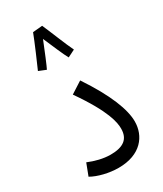

<svg xmlns="http://www.w3.org/2000/svg" viewBox="-201 -877 815 958"><g transform="rotate(-30 206.5 -397.5)"><path d="M156 -795C141 -755 92 -641 80 -615L122 -598C130 -613 161 -688 182 -741C201 -697 234 -619 247 -597L289 -618C269 -658 228 -763 211 -800ZM35 -32C73 -10 134 5 188 5C317 5 373 -73 373 -156C373 -224 334 -327 239 -469L172 -426C286 -263 296 -193 296 -159C296 -99 260 -72 186 -72C144 -72 99 -84 61 -100Z"/></g></svg>

Font: Noto Sans Arabic UI Cn
Style: Regular
Weight: 400
Width: 3
Designer: Monotype Design Team, Nadine Chahine and Nizar Qandah
Foundry: Monotype Imaging Inc.
Version: Version 2.010